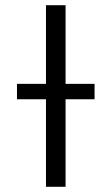

<svg xmlns="http://www.w3.org/2000/svg" viewBox="-20 -715 429 735"><path d="M45 -335V-394H156V-695H231V-394H342V-335H231V0H156V-335Z"/></svg>

Font: CMU Sans Serif
Style: Medium
Weight: 500
Version: Version 0.7.0